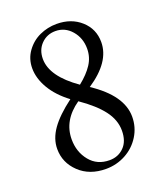

<svg xmlns="http://www.w3.org/2000/svg" viewBox="-127 -749 723 845"><g transform="rotate(-20 234.5 -326.0)"><path d="M224.6 11.2Q147.9 11.2 99.9 -34.4Q51.8 -80.1 51.8 -144.5Q51.8 -191.9 83.3 -236.6Q114.7 -281.2 181.2 -331.1Q127 -371.6 98.4 -419.9Q69.8 -468.3 69.8 -515.6Q69.8 -560.1 94.7 -594.5Q119.6 -628.9 157.2 -646Q194.8 -663.1 236.8 -663.1Q305.2 -663.1 350.1 -622.8Q395 -582.5 395 -521Q395 -428.2 279.8 -352.1Q410.6 -265.6 410.6 -166Q410.6 -116.7 385 -75.7Q359.4 -34.7 316.7 -11.7Q273.9 11.2 224.6 11.2ZM127.9 -538.6Q127.9 -456.5 242.7 -376.5Q283.2 -408.7 304.9 -441.9Q326.7 -475.1 326.7 -515.1Q326.7 -564.9 296.4 -600.1Q266.1 -635.3 221.2 -635.3Q181.6 -635.3 154.8 -608.2Q127.9 -581.1 127.9 -538.6ZM252.4 -19.5Q293 -19.5 320.1 -46.9Q347.2 -74.2 347.2 -124Q347.2 -173.8 313 -218.8Q278.8 -263.7 210.9 -310.5Q126 -251.5 126 -162.6Q126 -103.5 160.2 -61.5Q194.3 -19.5 252.4 -19.5Z"/></g></svg>

Font: Elstob
Style: Regular
Weight: 400
Designer: Peter S. Baker
Version: Version 1.015